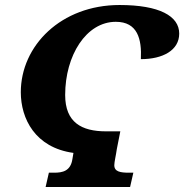

<svg xmlns="http://www.w3.org/2000/svg" viewBox="-20 -746 735 766"><path d="M162 0H499L512 -57H495C460 -57 436 -61 436 -87C436 -100 443 -128 446 -151L460 -222H403C305 -222 240 -258 240 -367C240 -525 324 -659 442 -659C529 -659 546 -590 542 -510C629 -510 695 -545 695 -612C695 -682 616 -726 457 -726C224 -726 63 -564 63 -378C63 -273 120 -157 273 -136L269 -112C262 -63 229 -57 196 -57H175Z"/></svg>

Font: Noto Serif SemiCondensed Extra
Style: Italic
Weight: 800
Width: 4
Italic angle: -12°
Designer: Monotype Design Team
Foundry: Monotype Imaging Inc.
Version: Version 1.901